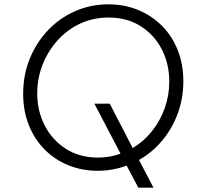

<svg xmlns="http://www.w3.org/2000/svg" viewBox="-20 -777 924 887"><path d="M432 12Q359 12 296 -13.5Q233 -39 186 -86.5Q139 -134 113 -199.5Q87 -265 87 -344Q87 -430 117 -504.5Q147 -579 200.5 -636Q254 -693 326 -725Q398 -757 482 -757Q555 -757 618 -731Q681 -705 728 -658Q775 -611 801 -545.5Q827 -480 827 -402Q827 -323 801.5 -253.5Q776 -184 730 -128.5Q684 -73 622 -38L689 90H619L565 -12Q501 12 432 12ZM433 -49Q487 -49 537 -67L416 -298H487L593 -93Q645 -124 682.5 -171.5Q720 -219 741 -277.5Q762 -336 762 -400Q762 -482 727.5 -549Q693 -616 630 -656Q567 -696 482 -696Q410 -696 349.5 -667.5Q289 -639 245 -589.5Q201 -540 176.5 -477.5Q152 -415 152 -346Q152 -264 187 -196.5Q222 -129 285 -89Q348 -49 433 -49Z"/></svg>

Font: Plus Jakarta Sans Light
Style: Italic
Weight: 300
Italic angle: -8°
Designer: Gumpita Rahayu
Foundry: Tokotype
Version: Version 2.071; ttfautohint (v1.8.4.7-5d5b);gftools[0.9.29]